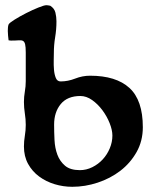

<svg xmlns="http://www.w3.org/2000/svg" viewBox="-20 -707 579 738"><path d="M158 -687Q163 -687 173 -685Q189 -675 193 -658.5Q197 -642 197 -625Q197 -594 192 -564Q187 -534 187 -503Q187 -493 186.5 -475Q186 -457 187.5 -439Q189 -421 194.5 -407.5Q200 -394 213 -394Q241 -394 269 -405Q297 -416 326 -416Q426 -416 477.5 -369Q529 -322 529 -218Q529 -165 505 -122.5Q481 -80 442.5 -50.5Q404 -21 355.5 -5Q307 11 258 11Q223 11 190 1Q157 -9 130.5 -28.5Q104 -48 88 -77Q72 -106 72 -144Q72 -164 75.5 -185Q79 -206 79 -227Q79 -249 75.5 -271Q72 -293 72 -315Q72 -335 75.5 -355Q79 -375 79 -395V-505Q79 -527 76.5 -537Q74 -547 68 -550Q62 -553 51 -552Q40 -551 22 -551L13 -552Q12 -561 11 -570Q10 -579 10 -588Q10 -593 10.5 -600.5Q11 -608 13 -613Q16 -619 36 -631.5Q56 -644 80.5 -656.5Q105 -669 127.5 -678Q150 -687 158 -687ZM188 -228Q188 -200 189.5 -169Q191 -138 200.5 -112.5Q210 -87 230 -70Q250 -53 287 -53Q312 -53 335 -64.5Q358 -76 375 -94.5Q392 -113 402 -137Q412 -161 412 -186Q412 -207 401.5 -233.5Q391 -260 373.5 -283.5Q356 -307 334 -322.5Q312 -338 289 -338Q239 -338 213.5 -307Q188 -276 188 -228Z"/></svg>

Font: CAT Altenglisch
Style: Regular
Weight: 400
Designer: Peter Wiegel
Foundry: Peter Wiegel, CAT Fonts
Version: Version 1.000